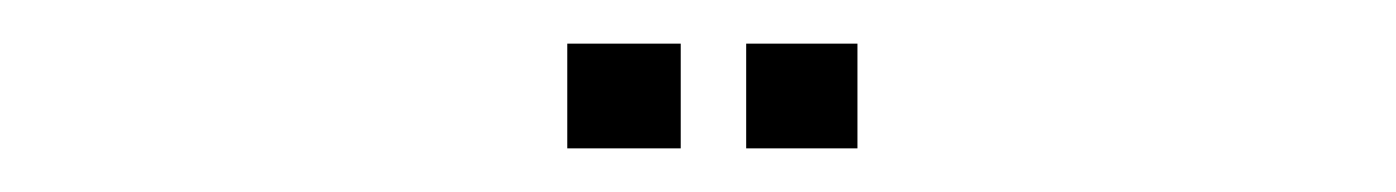

<svg xmlns="http://www.w3.org/2000/svg" viewBox="-20 -674 640 88"><path d="M322 -606V-654H373V-606ZM240 -606V-654H292V-606Z"/></svg>

Font: Foldit Light
Style: Regular
Weight: 300
Version: Version 1.003